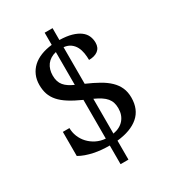

<svg xmlns="http://www.w3.org/2000/svg" viewBox="-200 -871 958 1061"><g transform="rotate(-30 279.5 -340.5)"><path d="M303.2 -684.1Q348.1 -683.1 379.6 -674.1Q411.1 -665 431.2 -650.1Q451.2 -635.3 460.2 -615.2Q469.2 -595.2 469.2 -571.8Q469.2 -539.6 447.8 -523.2Q426.3 -506.8 390.1 -506.8Q390.1 -528.8 386.5 -551Q382.8 -573.2 373.3 -591.6Q363.8 -609.9 346.7 -622.6Q329.6 -635.3 303.2 -638.2V-404.8Q348.1 -385.3 382.8 -365.7Q417.5 -346.2 440.9 -323.5Q464.4 -300.8 476.6 -273.2Q488.8 -245.6 488.8 -210Q488.8 -134.8 440.4 -93Q392.1 -51.3 303.2 -42V79.1H252.9V-40Q228 -40 202.6 -42.2Q177.2 -44.4 153.1 -49.6Q128.9 -54.7 106.7 -62.5Q84.5 -70.3 65.9 -81.1V-234.9H107.9Q107.9 -207 118.4 -180.9Q128.9 -154.8 148.2 -134Q167.5 -113.3 194.1 -99.9Q220.7 -86.4 252.9 -84V-331.1Q206.1 -352.1 173.6 -372.6Q141.1 -393.1 121.1 -415.8Q101.1 -438.5 92 -464.8Q83 -491.2 83 -523.9Q83 -557.6 95 -585Q106.9 -612.3 128.9 -632.6Q150.9 -652.8 182.4 -665.3Q213.9 -677.7 252.9 -682.1V-759.8H303.2ZM397 -194.8Q397 -214.8 392.1 -230.7Q387.2 -246.6 376 -260.3Q364.7 -273.9 346.9 -285.6Q329.1 -297.4 303.2 -309.1V-86.9Q348.1 -94.7 372.6 -123.3Q397 -151.9 397 -194.8ZM172.9 -532.2Q172.9 -511.2 178 -495.4Q183.1 -479.5 193.4 -467.3Q203.6 -455.1 218.5 -445.3Q233.4 -435.5 252.9 -426.8V-636.2Q233.4 -631.8 218.3 -622.3Q203.1 -612.8 193.1 -599.4Q183.1 -585.9 178 -568.8Q172.9 -551.8 172.9 -532.2Z"/></g></svg>

Font: Fasthand
Style: Regular
Weight: 400
Designer: Danh Hong
Foundry: Danh Hong
Version: Version 1.01 May 24, 2012, initial release